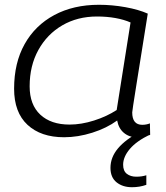

<svg xmlns="http://www.w3.org/2000/svg" viewBox="-20 -564 693 803"><path d="M551 10Q520 10 498 -8.5Q476 -27 470 -60Q426 -28 366 -9Q306 10 248 10Q151 10 95 -42Q39 -94 39 -193Q39 -301 83 -379.5Q127 -458 207 -501Q287 -544 394 -544Q449 -544 504.5 -534Q560 -524 598 -507Q567 -313 550 -206.5Q533 -100 533 -94Q533 -42 575 -42Q592 -42 607 -48L608 0Q583 10 551 10ZM468 -104 526 -470Q499 -482 463 -488.5Q427 -495 386 -495Q304 -495 240.5 -458Q177 -421 140.5 -355Q104 -289 104 -203Q104 -126 148.5 -84.5Q193 -43 271 -43Q320 -43 373.5 -60Q427 -77 468 -104ZM565 -12 607 -1Q551 26 523 59Q495 92 495 125Q495 151 510.5 163Q526 175 550 175Q562 175 572 173.5Q582 172 592 169V209Q564 219 532 219Q493 219 467.5 198.5Q442 178 442 138Q442 94 473.5 56.5Q505 19 565 -12Z"/></svg>

Font: Georama Expanded Light
Style: Italic
Weight: 300
Width: 7
Italic angle: -9°
Designer: Jean-Baptiste Levee
Foundry: Production Type
Version: Version 1.000